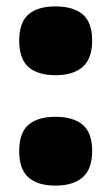

<svg xmlns="http://www.w3.org/2000/svg" viewBox="-20 -570 347 600"><path d="M153 10Q98 10 69 -15.5Q40 -41 40 -98Q40 -155 69 -180Q98 -205 153 -205Q209 -205 238.5 -180Q268 -155 268 -98Q268 -42 238.5 -16Q209 10 153 10ZM153 -335Q98 -335 69 -360.5Q40 -386 40 -443Q40 -500 69 -525Q98 -550 153 -550Q209 -550 238.5 -525Q268 -500 268 -443Q268 -387 238.5 -361Q209 -335 153 -335Z"/></svg>

Font: Encode Sans Narrow
Style: Black
Weight: 900
Designer: Pablo Impallari, Andres Torresi
Foundry: Pablo Impallari, Andres Torresi
Version: Version 1.000; ttfautohint (v1.00) -l 8 -r 50 -G 200 -x 14 -